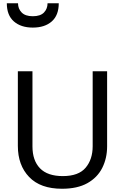

<svg xmlns="http://www.w3.org/2000/svg" viewBox="-20 -1153 771 1183"><path d="M640 -252Q640 -178 610 -118.5Q580 -59 518.5 -24.5Q457 10 362 10Q229 10 159.5 -62.5Q90 -135 90 -254V-714H180V-251Q180 -164 226.5 -116Q273 -68 367 -68Q464 -68 507.5 -119.5Q551 -171 551 -252V-714H640ZM182 -983Q109 -983 65.5 -1021Q22 -1059 22 -1133H91Q91 -1099 113.5 -1076Q136 -1053 182 -1053Q229 -1053 251 -1076Q273 -1099 273 -1133H342Q342 -1059 299 -1021Q256 -983 182 -983Z"/></svg>

Font: Noto Sans Tifinagh Ahaggar
Style: Regular
Weight: 400
Designer: JamraPatel
Foundry: JamraPatel LLC
Version: Version 2.006; ttfautohint (v1.8.4.7-5d5b)